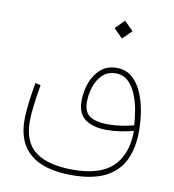

<svg xmlns="http://www.w3.org/2000/svg" viewBox="-91 -690 916 1012"><g transform="rotate(10 366.5 -184.5)"><path d="M448.7 -562 496.6 -514.2 544.4 -562 496.6 -609.9ZM639.6 -75.2Q610.8 -67.4 575.7 -61.8Q540.5 -56.2 500 -56.2Q440.9 -56.2 406.7 -76.7Q372.6 -97.2 372.6 -154.8Q372.6 -194.8 385.7 -234.9Q398.9 -274.9 426.5 -301.5Q454.1 -328.1 497.1 -328.1Q536.6 -328.1 563.2 -303.2Q589.8 -278.3 606 -239.3Q622.1 -200.2 629.9 -156.5Q637.7 -112.8 639.6 -75.2ZM497.1 -357.4Q445.3 -357.4 411.4 -327.4Q377.4 -297.4 360.6 -251Q343.8 -204.6 343.8 -154.8Q343.8 -84.5 386.7 -55.2Q429.7 -25.9 500 -25.9Q539.6 -25.9 575.4 -31.7Q611.3 -37.6 640.1 -45.4L643.1 -42.5Q641.6 82.5 573.2 147Q504.9 211.4 361.8 211.4Q228 211.4 160.9 161.1Q93.8 110.8 93.8 -1Q93.8 -33.2 99.4 -81.8Q105 -130.4 116.7 -197.8L87.9 -204.1Q76.7 -139.2 70.8 -88.6Q64.9 -38.1 64.9 -3.9Q64.9 117.7 138.9 179.2Q212.9 240.7 359.9 240.7Q468.3 240.7 536.9 207.3Q605.5 173.8 637.7 108.6Q669.9 43.5 669.9 -51.3Q669.9 -100.1 661.4 -153.3Q652.8 -206.5 633.1 -252.9Q613.3 -299.3 579.8 -328.4Q546.4 -357.4 497.1 -357.4Z"/></g></svg>

Font: Estedad VF
Style: Regular
Weight: 100
Designer: Amin Abedi
Version: Version 7.3